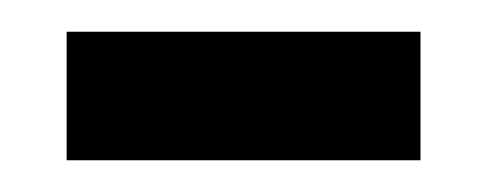

<svg xmlns="http://www.w3.org/2000/svg" viewBox="-20 -333 307 121"><path d="M22 -232V-313H245V-232Z"/></svg>

Font: Noto Serif Armenian Condensed Medium
Style: Regular
Weight: 500
Width: 3
Designer: Monotype Design Team
Foundry: Monotype Imaging Inc.
Version: Version 2.008; ttfautohint (v1.8.4.7-5d5b)